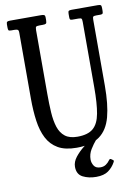

<svg xmlns="http://www.w3.org/2000/svg" viewBox="-101 -815 767 1074"><g transform="rotate(-10 282.5 -278.0)"><path d="M411.5 -695H377.5Q368 -695 365.2 -698.2Q362.5 -701.5 362.5 -711.5V-730.5Q362.5 -743.5 366.5 -746.8Q370.5 -750 382.5 -750H530.5Q543.5 -750 548 -747Q552.5 -744 552.5 -730.5V-713.5Q552.5 -701 548.8 -698Q545 -695 536.5 -695H514.5Q500.5 -695 496.5 -692Q492.5 -689 492.5 -675.5V-300Q492.5 -192.5 473.8 -122.8Q455 -53 408.2 -19Q361.5 15 277.5 15Q212.5 15 172.2 -8.2Q132 -31.5 110.2 -73.8Q88.5 -116 80.5 -173.8Q72.5 -231.5 72.5 -300V-674.5Q72.5 -689 66.5 -692Q60.5 -695 47.5 -695H29.5Q17 -695 14.8 -699.5Q12.5 -704 12.5 -716.5V-732.5Q12.5 -744.5 17.5 -747.2Q22.5 -750 33.5 -750H209.5Q221.5 -750 227 -747.2Q232.5 -744.5 232.5 -731.5V-717.5Q232.5 -702 227.8 -698.5Q223 -695 208.5 -695H192.5Q176.5 -695 172 -691.8Q167.5 -688.5 167.5 -672.5V-310Q167.5 -253 170.5 -204.8Q173.5 -156.5 185.2 -120.5Q197 -84.5 222.5 -64.8Q248 -45 292.5 -45Q352 -45 382 -70.8Q412 -96.5 422.2 -152.8Q432.5 -209 432.5 -300V-672.5Q432.5 -687 429.2 -691Q426 -695 411.5 -695ZM357 194.5Q314.5 194.5 281.8 178Q249 161.5 249 118.5Q249 90.5 269.8 64Q290.5 37.5 320.2 14.5Q350 -8.5 376.5 -26.5Q394.5 -39 400.5 -31.5Q404 -27.5 400.8 -22Q397.5 -16.5 391.5 -9.5Q374.5 10 358.2 36.5Q342 63 342 93.5Q342 112.5 352.8 129.2Q363.5 146 389.5 146Q408 146 421.2 136.8Q434.5 127.5 442.5 115.5Q449 105.5 457 112L464 117Q469 120.5 469 123Q469 125.5 466 131Q451 158.5 426 176.5Q401 194.5 357 194.5Z"/></g></svg>

Font: Besley* Condensed
Style: Regular
Weight: 400
Width: 3
Designer: Owen Earl
Foundry: indestructible type*
Version: Version 3.000; ttfautohint (v1.8.3)